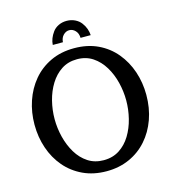

<svg xmlns="http://www.w3.org/2000/svg" viewBox="-132 -1029 1040 1151"><g transform="rotate(-15 388.0 -453.5)"><path d="M388.2 13.2Q306.6 13.2 242.2 -17.1Q177.7 -47.4 132.8 -100.1Q87.9 -152.8 64.5 -221.7Q41 -290.5 41 -368.2Q41 -444.3 64.2 -513.2Q87.4 -582 131.8 -635.3Q176.3 -688.5 241 -719.2Q305.7 -750 388.2 -750Q470.7 -750 535.2 -719.5Q599.6 -689 644 -635.5Q688.5 -582 711.7 -513.2Q734.9 -444.3 734.9 -368.2Q734.9 -286.6 710 -217Q685.1 -147.5 639.2 -95.7Q593.3 -43.9 529.5 -15.4Q465.8 13.2 388.2 13.2ZM388.2 -55.2Q443.8 -55.2 485.6 -82.3Q527.3 -109.4 554.9 -154.8Q582.5 -200.2 596.2 -255.6Q609.9 -311 609.9 -367.2Q609.9 -422.9 596.2 -478.5Q582.5 -534.2 554.7 -580.1Q526.9 -626 485.4 -653.8Q443.8 -681.6 388.2 -681.6Q332.5 -681.6 291 -654.3Q249.5 -627 221.7 -581.8Q193.8 -536.6 179.9 -481.2Q166 -425.8 166 -369.1Q166 -313 179.9 -257.3Q193.8 -201.7 221.4 -155.8Q249 -109.9 290.8 -82.5Q332.5 -55.2 388.2 -55.2ZM442.4 -799.8Q441.9 -827.6 425.8 -844.7Q409.7 -861.8 388.2 -861.8Q367.7 -861.8 351.3 -845.2Q335 -828.6 333.5 -801.8H270.5Q272.9 -841.8 299.8 -878.4Q313 -897 335.9 -908.4Q358.9 -919.9 387.2 -919.9Q415.5 -919.9 439 -908.4Q462.4 -897 476.1 -878.4Q490.2 -859.9 497.3 -839.6Q504.4 -819.3 505.4 -799.8Z"/></g></svg>

Font: Trocchi
Style: Regular
Weight: 400
Designer: Vernon Adams
Foundry: Vernon Adams
Version: Version 1.101; ttfautohint (v1.8.4.7-5d5b);gftools[0.9.27]